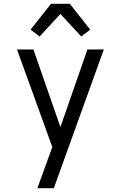

<svg xmlns="http://www.w3.org/2000/svg" viewBox="-20 -782 640 1017"><path d="M178 215Q191 180 203.5 144.5Q216 109 229 74L257 -3L158 -277L70 -520H157L300 -109L443 -520H530L265 215ZM190 -589 142 -625 250 -762H350L386 -716L458 -625L410 -589L300 -708Z"/></svg>

Font: Iosevka Fixed Extended
Style: Regular
Weight: 400
Width: 7
Monospace: yes
Designer: Belleve Invis
Foundry: Belleve Invis
Version: Version 24.1.1; ttfautohint (v1.8.4)